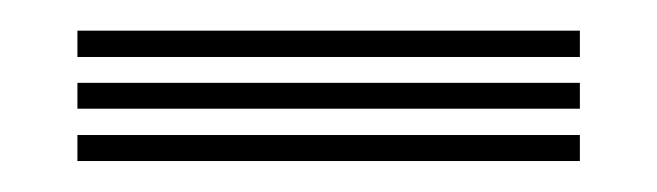

<svg xmlns="http://www.w3.org/2000/svg" viewBox="-20 -436 424 124"><path d="M30 -399.2V-416.2H354.5V-399.2ZM30 -365.8V-382.5H354.5V-365.8ZM30 -332V-348.8H354.5V-332Z"/></svg>

Font: Big Shoulders Inline Text SemiBold
Style: Regular
Weight: 600
Designer: Patric King
Foundry: XO Type Co
Version: Version 1.000